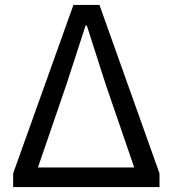

<svg xmlns="http://www.w3.org/2000/svg" viewBox="-20 -754 697 774"><path d="M33 0H623V-55L381 -734H276L33 -55ZM133 -79 248 -414 325 -651H330L406 -414L521 -79Z"/></svg>

Font: Source Han Sans TC
Style: Regular
Weight: 400
Designer: Ryoko NISHIZUKA 西塚涼子 (kana, bopomofo & ideographs); Paul D. Hunt (Latin, Greek & Cyrillic); Sandoll Communications 산돌커뮤니
Foundry: Adobe
Version: Version 2.002;hotconv 1.0.116;makeotfexe 2.5.65601